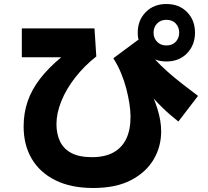

<svg xmlns="http://www.w3.org/2000/svg" viewBox="-20 -871 1040 959"><path d="M445 68Q335 68 257 29.5Q179 -9 138.5 -78Q98 -147 98 -239Q98 -306 118 -364.5Q138 -423 180 -477.5Q222 -532 286 -585H89V-729H452L461 -589Q400 -541 355 -483Q310 -425 286 -365Q262 -305 262 -251Q262 -203 279.5 -165.5Q297 -128 336 -107Q375 -86 439 -86Q504 -86 546.5 -109.5Q589 -133 610.5 -177.5Q632 -222 632 -288Q632 -317 626.5 -353Q621 -389 611 -427.5Q601 -466 585 -505Q569 -544 546 -580L670 -672Q711 -620 747 -581.5Q783 -543 818 -512Q853 -481 890 -452.5Q927 -424 969 -392L871 -264Q785 -331 720.5 -411Q656 -491 598 -571L623 -609Q674 -528 710.5 -458.5Q747 -389 766 -328.5Q785 -268 785 -215Q785 -138 747 -74Q709 -10 634 29Q559 68 445 68ZM811 -564Q748 -564 708 -605Q668 -646 668 -708Q668 -770 708 -810.5Q748 -851 811 -851Q875 -851 914.5 -810.5Q954 -770 954 -708Q954 -646 914.5 -605Q875 -564 811 -564ZM811 -644Q841 -644 858 -662.5Q875 -681 875 -708Q875 -735 858 -753.5Q841 -772 811 -772Q782 -772 764.5 -753.5Q747 -735 747 -708Q747 -681 764.5 -662.5Q782 -644 811 -644Z"/></svg>

Font: Murecho Thin ExtraBold
Style: Regular
Weight: 800
Version: Version 1.010